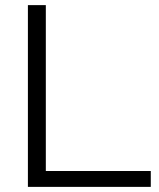

<svg xmlns="http://www.w3.org/2000/svg" viewBox="-20 -730 623 750"><path d="M569 0H89V-710H159V-62H569Z"/></svg>

Font: Raleway
Style: Regular
Weight: 400
Designer: Matt McInerney, Pablo Impallari, Rodrigo Fuenzalida
Foundry: Matt McInerney, Pablo Impallari, Rodrigo Fuenzalida
Version: Version 1.000;PS 001.001;hotconv 1.0.56; ttfautohint (v1.5)